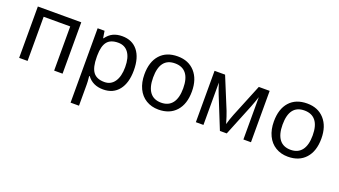

<svg xmlns="http://www.w3.org/2000/svg" viewBox="-64 -1094 3322 1883"><g transform="rotate(20 1597.5 -153.0)"><path d="M172.9 0H85V-536.1H538.1V0H450.2V-460.9H172.9Z M962.9 9.8Q855 9.8 796.9 -67.9H791L793 -47.9Q796.9 -9.8 796.9 20V240.2H709V-536.1H781.2L793 -462.9H796.9Q828.1 -506.8 869.1 -526.4Q910.2 -545.9 963.9 -545.9Q1068.4 -545.9 1126.2 -473.4Q1184.1 -400.9 1184.1 -269Q1184.1 -137.7 1126 -64Q1067.9 9.8 962.9 9.8ZM948.2 -472.2Q868.7 -472.2 833.3 -427.2Q797.9 -382.3 796.9 -286.1V-269Q796.9 -160.2 833 -111.6Q869.1 -63 950.2 -63Q1017.6 -63 1055.4 -117.7Q1093.3 -172.4 1093.3 -270Q1093.3 -368.2 1055.4 -420.2Q1017.6 -472.2 948.2 -472.2Z M1790 -269Q1790 -137.7 1723.6 -64Q1657.2 9.8 1540 9.8Q1467.3 9.8 1411.1 -24.2Q1355 -58.1 1324.7 -121.6Q1294.4 -185.1 1294.4 -269Q1294.4 -399.9 1359.9 -472.9Q1425.3 -545.9 1543.5 -545.9Q1656.7 -545.9 1723.4 -471.4Q1790 -397 1790 -269ZM1385.3 -269Q1385.3 -168 1425 -115.5Q1464.8 -63 1542.5 -63Q1619.1 -63 1659.2 -115.5Q1699.2 -168 1699.2 -269Q1699.2 -370.1 1658.9 -421.1Q1618.7 -472.2 1541 -472.2Q1385.3 -472.2 1385.3 -269Z M2214.4 -84Q2229 -137.2 2251.5 -193.8L2391.1 -536.1H2504.4V0H2425.3V-441.9Q2408.2 -388.7 2385.3 -330.1L2251.5 0H2180.2L2046.4 -332Q2036.6 -355.5 2027.1 -383.3Q2017.6 -411.1 2008.3 -441.9V0H1929.2V-536.1H2039.1L2174.3 -207Q2192.4 -161.1 2214.4 -84Z M3141.1 -269Q3141.1 -137.7 3074.7 -64Q3008.3 9.8 2891.1 9.8Q2818.4 9.8 2762.2 -24.2Q2706.1 -58.1 2675.8 -121.6Q2645.5 -185.1 2645.5 -269Q2645.5 -399.9 2710.9 -472.9Q2776.4 -545.9 2894.5 -545.9Q3007.8 -545.9 3074.5 -471.4Q3141.1 -397 3141.1 -269ZM2736.3 -269Q2736.3 -168 2776.1 -115.5Q2815.9 -63 2893.6 -63Q2970.2 -63 3010.3 -115.5Q3050.3 -168 3050.3 -269Q3050.3 -370.1 3010 -421.1Q2969.7 -472.2 2892.1 -472.2Q2736.3 -472.2 2736.3 -269Z"/></g></svg>

Font: NotoPenekeko
Style: Regular
Weight: 400
Designer: Monotype Design team
Foundry: Monotype Imaging Inc.
Version: Version 1.04